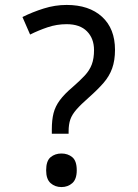

<svg xmlns="http://www.w3.org/2000/svg" viewBox="-20 -744 558 778"><path d="M190 -202V-220Q190 -258 197 -285.5Q204 -313 222.5 -338Q241 -363 273 -390Q304 -417 323.5 -438Q343 -459 352 -483Q361 -507 361 -541Q361 -588 332.5 -617Q304 -646 250 -646Q210 -646 173 -633.5Q136 -621 102 -604L71 -675Q111 -695 157 -709.5Q203 -724 250 -724Q341 -724 393.5 -676Q446 -628 446 -542Q446 -499 434.5 -467Q423 -435 399.5 -408Q376 -381 341 -350Q308 -321 290 -300.5Q272 -280 265 -260Q258 -240 258 -211V-202ZM229 14Q203 14 185 -2Q167 -18 167 -54Q167 -92 185 -107Q203 -122 229 -122Q255 -122 273 -107Q291 -92 291 -54Q291 -18 273 -2Q255 14 229 14Z"/></svg>

Font: uhindi05
Style: Book
Weight: 400
Designer: Jelle Bosma - Monotype Design Team
Foundry: Monotype Imaging Inc.
Version: Version 2.003